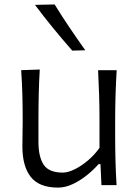

<svg xmlns="http://www.w3.org/2000/svg" viewBox="-20 -832 622 863"><path d="M240.7 11.2Q156.2 11.2 118.4 -36.6Q80.6 -84.5 80.6 -174.3Q80.6 -207.5 81.3 -233.2Q82 -258.8 82 -282.7Q82 -349.6 80.6 -404.3Q79.1 -459 75.2 -516.6L158.7 -519.5Q155.3 -461.9 154.1 -406.7Q152.8 -351.6 152.8 -289.6V-194.8Q152.8 -126.5 176.5 -91.3Q200.2 -56.2 262.2 -56.2Q285.2 -56.2 315.2 -70.8Q345.2 -85.4 375.2 -110.8Q405.3 -136.2 427.2 -167.5V-289.6Q427.2 -351.6 425.5 -405.3Q423.8 -459 420.9 -516.6H504.4Q501 -459 499.3 -404.3Q497.6 -349.6 497.6 -282.7V-228.5Q497.6 -164.6 499 -111.1Q500.5 -57.6 503.9 0H436L431.6 -94.2H422.9Q403.3 -71.3 373.5 -46.9Q343.8 -22.5 309.3 -5.6Q274.9 11.2 240.7 11.2ZM304.7 -604.5Q260.3 -655.3 218.3 -706.5Q176.3 -757.8 137.2 -810.1L225.6 -812Q257.3 -760.3 292 -709Q326.7 -657.7 363.3 -606Z"/></svg>

Font: Pinar DS1 Regular
Style: Regular
Weight: 400
Designer: Amin Abedi
Version: Version 3.000